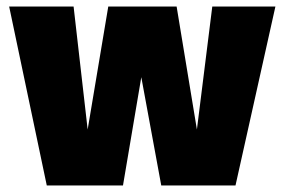

<svg xmlns="http://www.w3.org/2000/svg" viewBox="-20 -567 870 587"><path d="M123 0 8 -547H205L248 -171L311 -547H520L582 -171L629 -547H822L700 0H473L412 -331L356 0Z"/></svg>

Font: Georama ExtraCondensed Thin ExtraBold
Style: Regular
Weight: 800
Version: Version 1.001